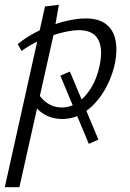

<svg xmlns="http://www.w3.org/2000/svg" viewBox="-44 -493 542 802"><path d="M-24 289 144 -466 202 -473 180 -349 37 289ZM327 108 208 -177 248 -194 367 90ZM216 4Q183 4 156.5 -7.5Q130 -19 112 -38.5Q94 -58 86 -81L111 -109Q128 -80 154 -62Q180 -44 214 -44Q250 -44 281.5 -65.5Q313 -87 337 -126.5Q361 -166 372 -218Q387 -289 366 -328Q345 -367 285 -367Q263 -367 233.5 -361Q204 -355 171.5 -344Q139 -333 107 -317Q75 -301 46 -280L30 -309Q75 -345 126.5 -368.5Q178 -392 227 -404Q276 -416 314 -416Q368 -416 398.5 -392.5Q429 -369 438 -327.5Q447 -286 437 -233Q424 -169 392 -115Q360 -61 315 -28.5Q270 4 216 4Z"/></svg>

Font: Ysabeau
Style: Italic
Weight: 400
Italic angle: -12°
Designer: Christian Thalmann (Catharsis Fonts)
Version: Version 2.000;gftools[0.9.27.dev2+g8671c4b]